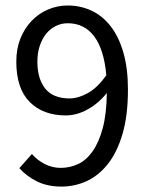

<svg xmlns="http://www.w3.org/2000/svg" viewBox="-20 -670 537 702"><path d="M234.4 -310.1Q265.6 -310.1 301 -329.6Q336.4 -349.1 368.7 -395Q360.4 -488.8 324.5 -536.9Q288.6 -585 227.5 -585Q204.6 -585 184.1 -575Q163.6 -564.9 148.7 -546.4Q133.8 -527.8 125.2 -502Q116.7 -476.1 116.7 -444.8Q116.7 -381.8 145.5 -345.9Q174.3 -310.1 234.4 -310.1ZM96.7 -106.9Q116.7 -84 144 -70.1Q171.4 -56.2 201.7 -56.2Q235.4 -56.2 265.4 -70.1Q295.4 -84 318.4 -116.5Q341.3 -148.9 355.5 -200.9Q369.6 -252.9 370.6 -330.1Q340.3 -292 300.5 -270Q260.7 -248 220.7 -248Q137.7 -248 88.6 -297.1Q39.6 -346.2 39.6 -444.8Q39.6 -491.2 54.4 -528.6Q69.3 -565.9 95 -593Q120.6 -620.1 155 -635Q189.5 -649.9 227.5 -649.9Q274.4 -649.9 314.9 -630.9Q355.5 -611.8 385 -573.5Q414.6 -535.2 431.2 -477.5Q447.8 -419.9 447.8 -342.8Q447.8 -247.1 427.7 -179.4Q407.7 -111.8 373.5 -69.3Q339.4 -26.9 295.9 -7.3Q252.4 12.2 204.6 12.2Q153.3 12.2 115 -6.8Q76.7 -25.9 50.8 -55.2Z"/></svg>

Font: Pyidaungsu
Style: Regular
Weight: 400
Designer: Sun Tun
Foundry: MCF
Version: Version 2.053; ttfautohint (v1.8.2)